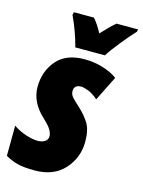

<svg xmlns="http://www.w3.org/2000/svg" viewBox="-119 -835 683 914"><g transform="rotate(15 222.0 -378.0)"><path d="M143 10Q237 10 289 -48Q341 -106 341 -184Q341 -242 321.5 -274Q302 -306 268 -337Q236 -366 228 -377Q220 -388 220 -402Q220 -433 255 -433Q268 -433 291 -424Q314 -415 339 -393L400 -515Q372 -536 328.5 -549.5Q285 -563 237 -563Q146 -563 100 -509Q54 -455 54 -378Q54 -302 122 -240Q151 -213 160.5 -196Q170 -179 170 -166Q170 -148 155.5 -139Q141 -130 122 -130Q96 -130 62 -141Q28 -152 -1 -172L-2 -23Q28 -6 59 2Q90 10 143 10ZM179 -606H325Q342 -634 380.5 -681.5Q419 -729 443 -754L446 -766H339Q316 -747 272 -700Q250 -741 228 -766H129L126 -752Q142 -719 156.5 -678.5Q171 -638 179 -606Z"/></g></svg>

Font: Noto Sans Display Condensed Black
Style: Italic
Weight: 900
Width: 3
Italic angle: -192°
Designer: Monotype Design Team
Foundry: Monotype Imaging Inc.
Version: Version 1.900